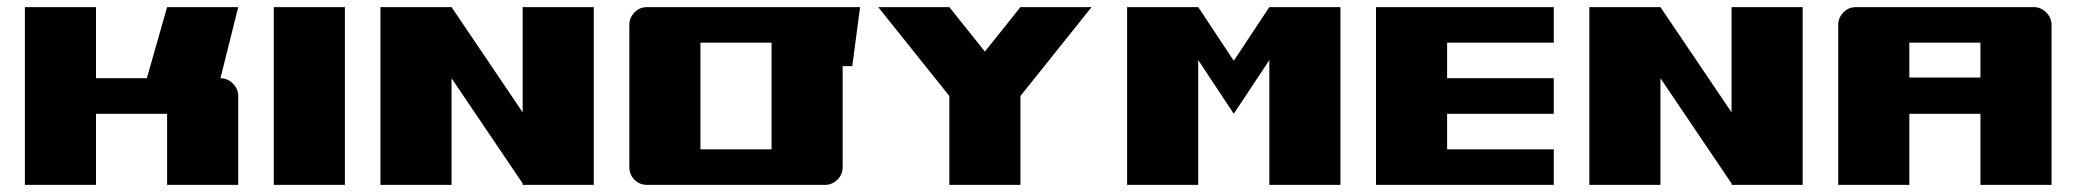

<svg xmlns="http://www.w3.org/2000/svg" viewBox="-20 -520 5840 540"><path d="M50 -500H250V-300H393L450 -500H650L600 -300Q620 -300 635 -285Q650 -270 650 -250V0H450V-200H250V0H50Z M750 -500H950V0H750Z M1050 -500H1250L1450 -204V-500H1650V0H1450V-4L1250 -300V0H1050Z M2300 -500Q2320 -500 2335 -485Q2350 -470 2350 -450V-50Q2350 -29 2335 -14.5Q2320 0 2300 0H1800Q1779 0 1764.5 -14.5Q1750 -29 1750 -50V-450Q1750 -470 1764.5 -485Q1779 -500 1800 -500ZM1950 -400V-100H2150V-400Z M2450 -500H2650L2750 -375L2850 -500H3050L2850 -250V0H2650V-250ZM2299 -500H2399L2377 -334H2321Z M3550 -500H3750V0H3550V-351L3450 -200L3350 -351V0H3150V-500H3350L3450 -349Z M3850 -500H4350V-400H4050V-300H4350V-200H4050V-100H4350V0H3850Z M4450 -500H4650L4850 -204V-500H5050V0H4850V-4L4650 -300V0H4450Z M5150 -450Q5150 -470 5164.5 -485Q5179 -500 5200 -500H5700Q5720 -500 5735 -485Q5750 -470 5750 -450V0H5550V-200H5350V0H5150ZM5550 -302V-400H5350V-302Z"/></svg>

Font: Tokeely Brookings
Style: Regular
Weight: 400
Designer: Peter Wiegel
Foundry: Peter Wiegel
Version: Version 2.001